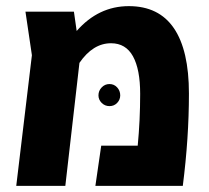

<svg xmlns="http://www.w3.org/2000/svg" viewBox="-20 -606 682 626"><path d="M596 -301Q596 -156 576 0H291L310 -131H429Q437 -213 437 -300Q437 -380 413.5 -422.5Q390 -465 342 -465Q283 -465 239 -401L193 0H33L84 -426L63 -568H221L230 -505Q301 -586 400 -586Q498 -586 547 -514Q596 -442 596 -301ZM301 -295Q301 -310 311.5 -321Q322 -332 337 -332Q352 -332 362 -321Q372 -310 372 -295Q372 -281 362 -270.5Q352 -260 337 -260Q322 -260 311.5 -270.5Q301 -281 301 -295Z"/></svg>

Font: FiraGOUPP
Style: Bold
Weight: 700
Designer: bBox Type
Foundry: bBox Type GmbH
Version: Version 1.001